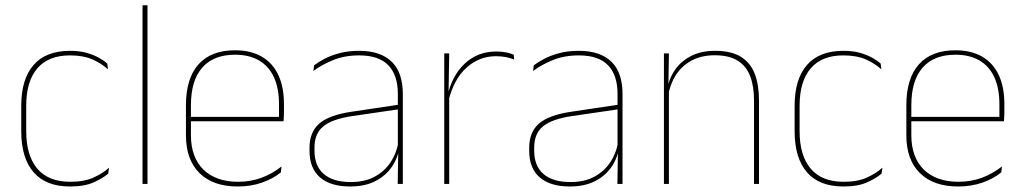

<svg xmlns="http://www.w3.org/2000/svg" viewBox="-20 -684 3806 714"><path d="M240.5 9.5Q150.5 9.5 104.8 -43.5Q59 -96.5 59 -196V-290.5Q59 -389.5 104.8 -442.2Q150.5 -495 240.5 -495Q275.5 -495 302 -487.5Q328.5 -480 347.8 -469.2Q367 -458.5 379 -447.5L381.5 -426Q358.5 -447.5 324.2 -462.8Q290 -478 240 -478Q160 -478 118.8 -429.8Q77.5 -381.5 77.5 -290.5V-196.5Q77.5 -105.5 118.8 -56.8Q160 -8 241.5 -8Q293.5 -8 328 -23.8Q362.5 -39.5 385.5 -60.5L382.5 -38.5Q363 -21.5 328.8 -6Q294.5 9.5 240.5 9.5Z M528.5 0H510V-664.5H528.5Z M864 9.5Q772.5 9.5 722 -40.2Q671.5 -90 671.5 -180.5V-292.5Q671.5 -392.5 718.2 -444.8Q765 -497 854 -497Q912.5 -497 953.2 -473.5Q994 -450 1015 -405.2Q1036 -360.5 1036 -296.5V-279.5Q1036 -268.5 1035.8 -257.5Q1035.5 -246.5 1034.5 -233H1017.5Q1017.5 -250.5 1017.5 -266.5Q1017.5 -282.5 1017.5 -296Q1017.5 -355.5 998.8 -396.5Q980 -437.5 943.5 -459Q907 -480.5 854 -480.5Q774 -480.5 732 -432.5Q690 -384.5 690 -292.5V-243.5V-239.5V-181Q690 -140 701.8 -108Q713.5 -76 736 -53.8Q758.5 -31.5 791 -19.8Q823.5 -8 864.5 -8Q912 -8 952 -22.8Q992 -37.5 1027 -65L1024.5 -43Q995 -19 954 -4.8Q913 9.5 864 9.5ZM1028 -233H680V-249.5H1028Z M1478 0H1459L1461 -128L1459.5 -131.5V-292V-334.5Q1459.5 -404.5 1424.2 -441.2Q1389 -478 1315.5 -478Q1261 -478 1218 -460.2Q1175 -442.5 1145.5 -420L1148 -441Q1163.5 -453 1187.2 -465.5Q1211 -478 1243.2 -486.5Q1275.5 -495 1315.5 -495Q1357 -495 1387.5 -484.2Q1418 -473.5 1438.2 -453Q1458.5 -432.5 1468.2 -402.8Q1478 -373 1478 -335ZM1282 9.5Q1209.5 9.5 1170.2 -24.2Q1131 -58 1131 -123V-134.5Q1131 -192.5 1167 -224.2Q1203 -256 1287.5 -268.5L1468.5 -295.5L1469 -278.5L1291 -252.5Q1216 -241.5 1182.8 -214.5Q1149.5 -187.5 1149.5 -135.5V-124Q1149.5 -66.5 1184.2 -36.8Q1219 -7 1284.5 -7Q1336.5 -7 1373.8 -27.2Q1411 -47.5 1433.5 -82.2Q1456 -117 1462.5 -160.5L1472 -142H1466Q1462 -102.5 1440 -67.8Q1418 -33 1378.5 -11.8Q1339 9.5 1282 9.5Z M1647.5 -308.5 1638 -320.5 1643.5 -325Q1660 -402 1708 -447.2Q1756 -492.5 1826 -492.5Q1847 -492.5 1863.2 -489Q1879.5 -485.5 1890.5 -480.5L1892 -462.5Q1879 -468 1862 -471.5Q1845 -475 1824.5 -475Q1763 -475 1715.8 -433.2Q1668.5 -391.5 1647.5 -308.5ZM1650.5 0H1632V-485.5H1650.5L1648 -335L1650.5 -332.5Z M2295 0H2276L2278 -128L2276.5 -131.5V-292V-334.5Q2276.5 -404.5 2241.2 -441.2Q2206 -478 2132.5 -478Q2078 -478 2035 -460.2Q1992 -442.5 1962.5 -420L1965 -441Q1980.5 -453 2004.2 -465.5Q2028 -478 2060.2 -486.5Q2092.5 -495 2132.5 -495Q2174 -495 2204.5 -484.2Q2235 -473.5 2255.2 -453Q2275.5 -432.5 2285.2 -402.8Q2295 -373 2295 -335ZM2099 9.5Q2026.5 9.5 1987.2 -24.2Q1948 -58 1948 -123V-134.5Q1948 -192.5 1984 -224.2Q2020 -256 2104.5 -268.5L2285.5 -295.5L2286 -278.5L2108 -252.5Q2033 -241.5 1999.8 -214.5Q1966.5 -187.5 1966.5 -135.5V-124Q1966.5 -66.5 2001.2 -36.8Q2036 -7 2101.5 -7Q2153.5 -7 2190.8 -27.2Q2228 -47.5 2250.5 -82.2Q2273 -117 2279.5 -160.5L2289 -142H2283Q2279 -102.5 2257 -67.8Q2235 -33 2195.5 -11.8Q2156 9.5 2099 9.5Z M2802.5 0H2784V-310Q2784 -363 2769.8 -400.5Q2755.5 -438 2723.5 -458.2Q2691.5 -478.5 2638 -478.5Q2588.5 -478.5 2551.8 -458.8Q2515 -439 2493 -404.2Q2471 -369.5 2464 -325L2455 -344H2460.5Q2465 -385 2486.8 -419.2Q2508.5 -453.5 2547 -474.2Q2585.5 -495 2639 -495Q2699.5 -495 2735.2 -472.8Q2771 -450.5 2786.8 -409.2Q2802.5 -368 2802.5 -311ZM2467.5 0H2449V-485.5H2467.5L2465.5 -358.5H2467.5Z M3116.5 9.5Q3026.5 9.5 2980.8 -43.5Q2935 -96.5 2935 -196V-290.5Q2935 -389.5 2980.8 -442.2Q3026.5 -495 3116.5 -495Q3151.5 -495 3178 -487.5Q3204.5 -480 3223.8 -469.2Q3243 -458.5 3255 -447.5L3257.5 -426Q3234.5 -447.5 3200.2 -462.8Q3166 -478 3116 -478Q3036 -478 2994.8 -429.8Q2953.5 -381.5 2953.5 -290.5V-196.5Q2953.5 -105.5 2994.8 -56.8Q3036 -8 3117.5 -8Q3169.5 -8 3204 -23.8Q3238.5 -39.5 3261.5 -60.5L3258.5 -38.5Q3239 -21.5 3204.8 -6Q3170.5 9.5 3116.5 9.5Z M3543 9.5Q3451.5 9.5 3401 -40.2Q3350.5 -90 3350.5 -180.5V-292.5Q3350.5 -392.5 3397.2 -444.8Q3444 -497 3533 -497Q3591.5 -497 3632.2 -473.5Q3673 -450 3694 -405.2Q3715 -360.5 3715 -296.5V-279.5Q3715 -268.5 3714.8 -257.5Q3714.5 -246.5 3713.5 -233H3696.5Q3696.5 -250.5 3696.5 -266.5Q3696.5 -282.5 3696.5 -296Q3696.5 -355.5 3677.8 -396.5Q3659 -437.5 3622.5 -459Q3586 -480.5 3533 -480.5Q3453 -480.5 3411 -432.5Q3369 -384.5 3369 -292.5V-243.5V-239.5V-181Q3369 -140 3380.8 -108Q3392.5 -76 3415 -53.8Q3437.5 -31.5 3470 -19.8Q3502.5 -8 3543.5 -8Q3591 -8 3631 -22.8Q3671 -37.5 3706 -65L3703.5 -43Q3674 -19 3633 -4.8Q3592 9.5 3543 9.5ZM3707 -233H3359V-249.5H3707Z"/></svg>

Font: Anek Kannada Thin
Style: Regular
Weight: 250
Version: Version 1.003